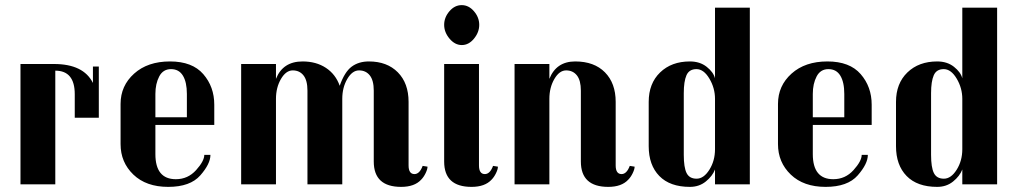

<svg xmlns="http://www.w3.org/2000/svg" viewBox="-20 -720 3975 750"><path d="M366 -260H272V-352Q272 -444 196 -444V0H60V-470H191Q306 -470 343 -396V-460H366Z M817 -232H587V-118Q587 -20 667 -20Q714 -20 746 -55.5Q778 -91 778 -115H802Q802 -80 762.5 -35Q723 10 637 10Q551 10 501 -38Q451 -86 451 -157V-314Q451 -385 504 -432.5Q557 -480 644 -480Q731 -480 774 -430.5Q817 -381 817 -311ZM710 -262V-353Q710 -399 694.5 -424.5Q679 -450 648 -450Q617 -450 602 -421.5Q587 -393 587 -353V-262Z M1599 -40Q1619 -40 1631 -72L1650 -69Q1650 -59 1642.5 -43.5Q1635 -28 1625 -18Q1599 10 1547 10Q1440 10 1440 -89V-366Q1440 -406 1424.5 -425.5Q1409 -445 1382.5 -445Q1356 -445 1336.5 -411.5Q1317 -378 1317 -334V0H1181V-366Q1181 -406 1165.5 -425.5Q1150 -445 1123.5 -445Q1097 -445 1077.5 -411.5Q1058 -378 1058 -334V0H922V-470H1058V-412Q1085 -480 1162 -480Q1215 -480 1253 -455Q1291 -430 1307 -385Q1326 -439 1353.5 -459.5Q1381 -480 1421 -480Q1492 -480 1534 -437.5Q1576 -395 1576 -322V-74Q1576 -40 1599 -40Z M1874 -40Q1894 -40 1906 -72L1925 -69Q1925 -59 1917.5 -43.5Q1910 -28 1900 -18Q1874 10 1822 10Q1715 10 1715 -89V-470H1851V-74Q1851 -40 1874 -40ZM1831.5 -676Q1852 -652 1852 -623Q1852 -594 1831.5 -569Q1811 -544 1784 -544Q1757 -544 1736 -569Q1715 -594 1715 -623Q1715 -652 1735.5 -676Q1756 -700 1783.5 -700Q1811 -700 1831.5 -676Z M2408 -40Q2428 -40 2440 -72L2459 -69Q2459 -59 2451.5 -43.5Q2444 -28 2434 -18Q2408 10 2356 10Q2249 10 2249 -89V-366Q2249 -406 2233.5 -425.5Q2218 -445 2191.5 -445Q2165 -445 2145.5 -411.5Q2126 -378 2126 -334V0H1990V-470H2126V-412Q2153 -480 2227 -480Q2301 -480 2343 -437.5Q2385 -395 2385 -322V-74Q2385 -40 2408 -40Z M2909 0H2773V-58Q2763 -32 2737 -11Q2711 10 2675 10Q2597 10 2555.5 -32.5Q2514 -75 2514 -149V-322Q2514 -394 2558.5 -437Q2603 -480 2675 -480Q2714 -480 2740.5 -459Q2767 -438 2773 -414V-690H2909ZM2773 -334Q2773 -376 2751 -413Q2729 -450 2700.5 -450Q2672 -450 2661.5 -426Q2651 -402 2651 -356V-115Q2651 -66 2662 -44Q2673 -22 2701 -22Q2729 -22 2751 -57Q2773 -92 2773 -137Z M3385 -232H3155V-118Q3155 -20 3235 -20Q3282 -20 3314 -55.5Q3346 -91 3346 -115H3370Q3370 -80 3330.5 -35Q3291 10 3205 10Q3119 10 3069 -38Q3019 -86 3019 -157V-314Q3019 -385 3072 -432.5Q3125 -480 3212 -480Q3299 -480 3342 -430.5Q3385 -381 3385 -311ZM3278 -262V-353Q3278 -399 3262.5 -424.5Q3247 -450 3216 -450Q3185 -450 3170 -421.5Q3155 -393 3155 -353V-262Z M3875 0H3739V-58Q3729 -32 3703 -11Q3677 10 3641 10Q3563 10 3521.5 -32.5Q3480 -75 3480 -149V-322Q3480 -394 3524.5 -437Q3569 -480 3641 -480Q3680 -480 3706.5 -459Q3733 -438 3739 -414V-690H3875ZM3739 -334Q3739 -376 3717 -413Q3695 -450 3666.5 -450Q3638 -450 3627.5 -426Q3617 -402 3617 -356V-115Q3617 -66 3628 -44Q3639 -22 3667 -22Q3695 -22 3717 -57Q3739 -92 3739 -137Z"/></svg>

Font: Trochut
Style: Bold
Weight: 700
Designer: Andreu Balius
Foundry: Andreu Balius
Version: Version 1.001